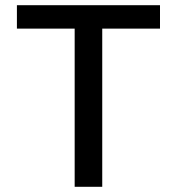

<svg xmlns="http://www.w3.org/2000/svg" viewBox="-20 -718 680 738"><path d="M373 -608V0H267V-608H45V-698H595V-608Z"/></svg>

Font: Writer Medium
Style: Regular
Weight: 500
Monospace: yes
Designer: Mike Abbink, Paul van der Laan, Pieter van Rosmalen
Foundry: Bold Monday
Version: Version 2.001 2020